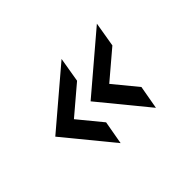

<svg xmlns="http://www.w3.org/2000/svg" viewBox="-79 -649 692 692"><g transform="rotate(-45 267.0 -302.5)"><path d="M240 -303 390 -120 406 -210 332 -300 438 -390 454 -485ZM60 -303 210 -120 226 -210 152 -300 258 -390 274 -485Z"/></g></svg>

Font: Gauge
Style: Italic
Weight: 400
Italic angle: -80°
Designer: Daniel Pimley
Foundry: Daniel Pimley
Version: Version 1.000;PS 001.001;hotconv 1.0.56